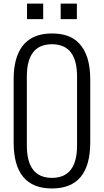

<svg xmlns="http://www.w3.org/2000/svg" viewBox="-20 -1039 580 1072"><path d="M409.2 -932.1H318.8V-1019H409.2ZM221.2 -932.1H130.9V-1019H221.2ZM56.2 -244.1V-596.2Q56.2 -688 84.5 -746.6Q134.3 -852.1 270 -852.1Q365.7 -852.1 416 -802.7Q483.9 -737.3 483.9 -596.2V-244.1Q483.9 13.2 270 13.2Q56.2 13.2 56.2 -244.1ZM410.2 -227.1V-611.8Q410.2 -792 270 -792Q129.9 -792 129.9 -611.8V-227.1Q129.9 -45.9 270 -45.9Q410.2 -45.9 410.2 -227.1Z"/></svg>

Font: VL Oswald
Style: Light
Weight: 300
Designer: vernon adams
Foundry: vernon adams
Version: Version ; ttfautohint (v0.92.18-e454-dirty) -l 8 -r 50 -G 20